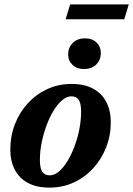

<svg xmlns="http://www.w3.org/2000/svg" viewBox="-20 -843 608 876"><path d="M306.5 -460Q365.5 -460 405.2 -438.2Q445 -416.5 465.2 -377.2Q485.5 -338 485.5 -286Q485.5 -224.5 464.2 -170.5Q443 -116.5 405.2 -75.2Q367.5 -34 316.5 -10.5Q265.5 13 205.5 13Q146.5 13 106.8 -8.8Q67 -30.5 47 -69.8Q27 -109 27 -161Q27 -222 48 -276.2Q69 -330.5 107 -371.8Q145 -413 195.8 -436.5Q246.5 -460 306.5 -460ZM207 -43Q228 -43 248.8 -60.5Q269.5 -78 287.8 -108Q306 -138 320 -175.5Q334 -213 342 -253.8Q350 -294.5 350 -333.5Q350 -372 339 -387.8Q328 -403.5 305.5 -403.5Q284.5 -403.5 263.8 -386Q243 -368.5 224.8 -338.8Q206.5 -309 192.5 -271.2Q178.5 -233.5 170.2 -192.8Q162 -152 162 -113.5Q162 -75 173.2 -59Q184.5 -43 207 -43ZM362.5 -528Q330.5 -528 310.8 -547Q291 -566 291 -595Q291 -626 311.8 -647Q332.5 -668 368.5 -668Q401 -668 420.5 -649Q440 -630 440 -600.5Q440 -570 419.5 -549Q399 -528 362.5 -528ZM279.5 -755 300 -823H567.5L547 -755Z"/></svg>

Font: Newsreader 16pt 16pt
Style: Bold Italic
Weight: 700
Italic angle: -17°
Version: Version 1.003